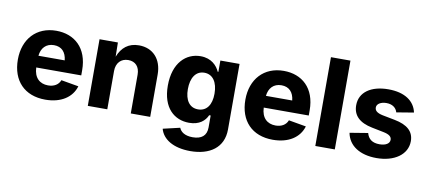

<svg xmlns="http://www.w3.org/2000/svg" viewBox="-80 -1031 3468 1549"><g transform="rotate(10 1654.0 -256.5)"><path d="M310.1 10.3C439.9 10.3 527.8 -49.3 555.2 -142.1L412.1 -167C397.5 -127.9 360.8 -106.9 312.5 -106.9C244.1 -106.9 197.3 -149.4 194.3 -232.9H563V-274.9C563 -458 451.7 -552.7 303.2 -552.7C141.1 -552.7 37.1 -439 37.1 -270.5C37.1 -96.7 140.6 10.3 310.1 10.3ZM195.3 -329.1C201.7 -392.1 239.7 -435.1 304.7 -435.1C368.2 -435.1 403.8 -395 410.6 -329.1Z M817.4 -313.5C817.4 -380.9 857.4 -420.9 916 -420.9C974.6 -420.9 1009.8 -382.3 1009.8 -317.9V0H1168.9V-347.2C1168.9 -473.1 1094.7 -552.7 980.5 -552.7C894 -552.7 839.8 -506.3 810.1 -429.7L808.1 -545.9H657.7V0H817.4Z M1534.7 215.8C1693.4 215.8 1804.7 140.6 1804.7 -8.8V-545.9H1647.5V-453.1H1642.1C1621.6 -499.5 1574.7 -552.7 1485.4 -552.7C1367.7 -552.7 1265.1 -461.4 1265.1 -273.4C1265.1 -90.8 1364.3 -7.3 1485.4 -7.3C1569.8 -7.3 1614.7 -48.8 1635.3 -95.7H1647.5V2.4C1647.5 70.8 1605.5 102.5 1533.7 102.5C1467.8 102.5 1434.6 74.7 1422.9 44.4L1284.7 76.7C1306.6 159.2 1394.5 215.8 1534.7 215.8ZM1538.1 -126.5C1467.8 -126.5 1429.2 -182.6 1429.2 -273.9C1429.2 -364.7 1467.3 -426.8 1538.1 -426.8C1607.9 -426.8 1647.5 -367.2 1647.5 -273.9C1647.5 -181.6 1607.4 -126.5 1538.1 -126.5Z M2173.8 10.3C2303.7 10.3 2391.6 -49.3 2418.9 -142.1L2275.9 -167C2261.2 -127.9 2224.6 -106.9 2176.3 -106.9C2107.9 -106.9 2061 -149.4 2058.1 -232.9H2426.8V-274.9C2426.8 -458 2315.4 -552.7 2167 -552.7C2004.9 -552.7 1900.9 -439 1900.9 -270.5C1900.9 -96.7 2004.4 10.3 2173.8 10.3ZM2059.1 -329.1C2065.4 -392.1 2103.5 -435.1 2168.5 -435.1C2231.9 -435.1 2267.6 -395 2274.4 -329.1Z M2681.2 -727.5H2521.5V0H2681.2Z M3023.4 10.3C3169.4 10.3 3273.9 -61.5 3273.9 -171.4C3273.9 -250 3222.2 -298.3 3114.7 -318.8L3013.7 -338.4C2964.8 -348.6 2948.2 -366.7 2948.2 -391.1C2948.2 -420.9 2982.4 -440.9 3026.9 -440.9C3075.7 -440.9 3106.9 -417.5 3117.7 -380.4L3258.8 -403.8C3239.3 -495.6 3157.7 -552.7 3023.9 -552.7C2881.3 -552.7 2789.1 -488.3 2789.1 -381.3C2789.1 -298.3 2841.3 -246.1 2948.2 -225.1L3043 -206.1C3089.8 -196.8 3111.3 -180.7 3111.3 -154.3C3111.3 -124 3080.1 -103.5 3028.8 -103.5C2969.7 -103.5 2937 -128.4 2923.3 -177.2L2774.9 -152.8C2793.9 -49.8 2887.2 10.3 3023.4 10.3Z"/></g></svg>

Font: Raveo
Style: Bold
Weight: 700
Designer: Jakub Foglar, Rasmus Andersson (Inter)
Foundry: Jakubfoglar.com
Version: Version 1.100;Glyphs 3.2.3 (3260)